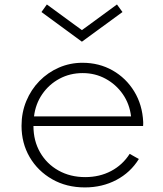

<svg xmlns="http://www.w3.org/2000/svg" viewBox="-20 -802 712 838"><path d="M350.5 16Q270 16 207.5 -19.8Q145 -55.5 109.5 -116.2Q74 -177 74 -253Q74 -311 94.8 -361Q115.5 -411 152.2 -448.5Q189 -486 237.2 -507Q285.5 -528 340 -528Q412.5 -528 471.2 -494.8Q530 -461.5 565.8 -403Q601.5 -344.5 605 -269.5Q605 -264.5 605 -260.8Q605 -257 604.5 -252H126Q126 -187.5 155 -137Q184 -86.5 235.2 -57.8Q286.5 -29 352 -29Q414.5 -29 464.8 -55.5Q515 -82 546 -130.5L586 -108Q549.5 -49 487.8 -16.5Q426 16 350.5 16ZM128.5 -294H552Q545.5 -348.5 516 -391Q486.5 -433.5 441 -458.2Q395.5 -483 341 -483Q285.5 -483 239.8 -458.5Q194 -434 164.5 -391.2Q135 -348.5 128.5 -294ZM337.5 -620 161 -749.5 184.5 -782.5 337.5 -670.5 490.5 -782.5 514.5 -749.5Z"/></svg>

Font: Spartan Thin Light
Style: Regular
Weight: 300
Version: Version 1.004